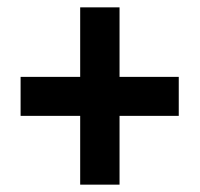

<svg xmlns="http://www.w3.org/2000/svg" viewBox="-20 -615 543 522"><path d="M305 -406V-595H198V-406H36V-300H198V-113H305V-300H466V-406Z"/></svg>

Font: Noto Sans Arabic UI Cn
Style: Bold
Weight: 700
Width: 3
Designer: Monotype Design Team, Nadine Chahine and Nizar Qandah
Foundry: Monotype Imaging Inc.
Version: Version 2.010